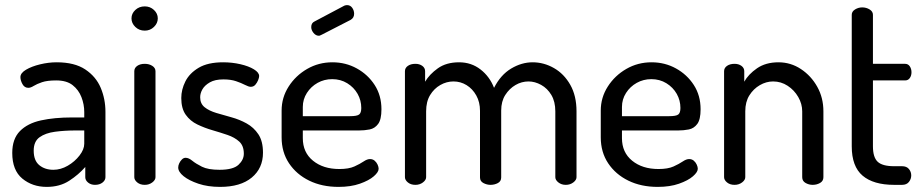

<svg xmlns="http://www.w3.org/2000/svg" viewBox="-20 -724 3608 752"><path d="M163 8Q107 8 67.5 -24.5Q28 -57 28 -125Q28 -180 58 -210.5Q88 -241 140.5 -252.5Q193 -264 262 -264H310V-285Q310 -315 299 -343.5Q288 -372 264.5 -390.5Q241 -409 200 -409Q165 -409 144.5 -402Q124 -395 112 -387.5Q100 -380 91 -380Q76 -380 68 -394.5Q60 -409 60 -422Q60 -438 82 -451Q104 -464 137 -472Q170 -480 202 -480Q272 -480 314 -452Q356 -424 374.5 -380Q393 -336 393 -286V-30Q393 -18 381.5 -9Q370 0 352 0Q336 0 325 -9Q314 -18 314 -30V-70Q288 -40 251 -16Q214 8 163 8ZM189 -59Q218 -59 245.5 -75Q273 -91 291.5 -115Q310 -139 310 -161V-213H275Q233 -213 195.5 -208Q158 -203 135 -186.5Q112 -170 112 -134Q112 -95 134 -77Q156 -59 189 -59Z M547 0Q529 0 517.5 -9.5Q506 -19 506 -30V-445Q506 -458 517.5 -466Q529 -474 547 -474Q564 -474 576.5 -466Q589 -458 589 -445V-30Q589 -19 576.5 -9.5Q564 0 547 0ZM547 -604Q525 -604 510 -618.5Q495 -633 495 -652Q495 -671 510 -685Q525 -699 547 -699Q568 -699 583 -685Q598 -671 598 -652Q598 -633 583 -618.5Q568 -604 547 -604Z M842 8Q794 8 757 -4.5Q720 -17 699 -34Q678 -51 678 -68Q678 -76 682 -84.5Q686 -93 692.5 -99.5Q699 -106 707 -106Q719 -106 733 -94.5Q747 -83 771 -71Q795 -59 840 -59Q893 -59 914 -78.5Q935 -98 935 -122Q935 -153 917 -169.5Q899 -186 871 -195.5Q843 -205 812 -214Q781 -223 753 -236.5Q725 -250 707.5 -274.5Q690 -299 690 -340Q690 -373 706 -405Q722 -437 758 -458.5Q794 -480 854 -480Q889 -480 921.5 -472.5Q954 -465 974.5 -452.5Q995 -440 995 -426Q995 -420 991 -410Q987 -400 980 -392Q973 -384 962 -384Q954 -384 939.5 -391.5Q925 -399 904.5 -406Q884 -413 855 -413Q822 -413 802 -401.5Q782 -390 773 -374.5Q764 -359 764 -343Q764 -318 781.5 -304Q799 -290 827.5 -281.5Q856 -273 887 -264.5Q918 -256 946 -240.5Q974 -225 992 -198Q1010 -171 1010 -126Q1010 -65 966 -28.5Q922 8 842 8Z M1306 8Q1241 8 1191 -16.5Q1141 -41 1112 -84.5Q1083 -128 1083 -186V-291Q1083 -342 1110.5 -385Q1138 -428 1183 -454Q1228 -480 1282 -480Q1334 -480 1377.5 -456Q1421 -432 1447.5 -391Q1474 -350 1474 -296Q1474 -256 1461 -238.5Q1448 -221 1428 -217Q1408 -213 1386 -213H1166V-183Q1166 -127 1206 -94.5Q1246 -62 1309 -62Q1346 -62 1368 -72Q1390 -82 1404 -91.5Q1418 -101 1429 -101Q1440 -101 1447.5 -94.5Q1455 -88 1459 -79Q1463 -70 1463 -63Q1463 -50 1444 -33.5Q1425 -17 1389.5 -4.5Q1354 8 1306 8ZM1166 -269H1351Q1378 -269 1386.5 -275.5Q1395 -282 1395 -301Q1395 -331 1380.5 -356.5Q1366 -382 1340 -398Q1314 -414 1281 -414Q1250 -414 1224 -399.5Q1198 -385 1182 -360Q1166 -335 1166 -305ZM1229 -584Q1217 -584 1208 -595Q1199 -606 1199 -618Q1199 -634 1212 -640L1329 -702Q1335 -704 1339 -704Q1352 -704 1359.5 -693.5Q1367 -683 1367 -670Q1367 -654 1353 -646L1240 -588Q1237 -587 1234.5 -585.5Q1232 -584 1229 -584Z M1607 0Q1589 0 1577.5 -9.5Q1566 -19 1566 -30V-445Q1566 -458 1577.5 -466Q1589 -474 1607 -474Q1623 -474 1634 -466Q1645 -458 1645 -445V-404Q1662 -433 1695 -456.5Q1728 -480 1778 -480Q1826 -480 1862 -452Q1898 -424 1915 -380Q1941 -431 1982 -455.5Q2023 -480 2066 -480Q2110 -480 2149.5 -457.5Q2189 -435 2213.5 -392Q2238 -349 2238 -288V-30Q2238 -19 2225.5 -9.5Q2213 0 2196 0Q2179 0 2167 -9.5Q2155 -19 2155 -30V-288Q2155 -326 2139.5 -352Q2124 -378 2099.5 -391.5Q2075 -405 2050 -405Q2023 -405 1999 -391Q1975 -377 1959 -352Q1943 -327 1943 -291V-29Q1943 -14 1930 -7Q1917 0 1901 0Q1887 0 1873.5 -7Q1860 -14 1860 -29V-290Q1860 -324 1845.5 -350Q1831 -376 1807.5 -390.5Q1784 -405 1756 -405Q1729 -405 1704.5 -391Q1680 -377 1664.5 -351.5Q1649 -326 1649 -288V-30Q1649 -19 1636.5 -9.5Q1624 0 1607 0Z M2556 8Q2491 8 2441 -16.5Q2391 -41 2362 -84.5Q2333 -128 2333 -186V-291Q2333 -342 2360.5 -385Q2388 -428 2433 -454Q2478 -480 2532 -480Q2584 -480 2627.5 -456Q2671 -432 2697.5 -391Q2724 -350 2724 -296Q2724 -256 2711 -238.5Q2698 -221 2678 -217Q2658 -213 2636 -213H2416V-183Q2416 -127 2456 -94.5Q2496 -62 2559 -62Q2596 -62 2618 -72Q2640 -82 2654 -91.5Q2668 -101 2679 -101Q2690 -101 2697.5 -94.5Q2705 -88 2709 -79Q2713 -70 2713 -63Q2713 -50 2694 -33.5Q2675 -17 2639.5 -4.5Q2604 8 2556 8ZM2416 -269H2601Q2628 -269 2636.5 -275.5Q2645 -282 2645 -301Q2645 -331 2630.5 -356.5Q2616 -382 2590 -398Q2564 -414 2531 -414Q2500 -414 2474 -399.5Q2448 -385 2432 -360Q2416 -335 2416 -305Z M2857 0Q2839 0 2827.5 -9.5Q2816 -19 2816 -30V-445Q2816 -458 2827.5 -466Q2839 -474 2857 -474Q2873 -474 2884 -466Q2895 -458 2895 -445V-404Q2911 -433 2945 -456.5Q2979 -480 3029 -480Q3077 -480 3117 -453.5Q3157 -427 3181 -384Q3205 -341 3205 -288V-30Q3205 -15 3192 -7.5Q3179 0 3163 0Q3148 0 3135 -7.5Q3122 -15 3122 -30V-288Q3122 -317 3106.5 -344Q3091 -371 3065 -388Q3039 -405 3008 -405Q2981 -405 2956 -390.5Q2931 -376 2915 -350.5Q2899 -325 2899 -288V-30Q2899 -19 2886.5 -9.5Q2874 0 2857 0Z M3482 0Q3401 0 3358.5 -36Q3316 -72 3316 -151V-666Q3316 -679 3329 -687Q3342 -695 3357 -695Q3373 -695 3386 -687Q3399 -679 3399 -666V-474H3525Q3537 -474 3543.5 -464Q3550 -454 3550 -441Q3550 -428 3543.5 -418.5Q3537 -409 3525 -409H3399V-151Q3399 -108 3417.5 -90.5Q3436 -73 3482 -73H3513Q3531 -73 3540 -62Q3549 -51 3549 -37Q3549 -23 3540 -11.5Q3531 0 3513 0Z"/></svg>

Font: Dosis ExtraLight Medium
Style: Regular
Weight: 500
Version: Version 3.001; ttfautohint (v1.8.2)